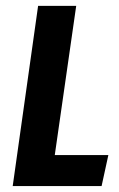

<svg xmlns="http://www.w3.org/2000/svg" viewBox="-20 -625 401 645"><path d="M22.7 0 108 -605.3H236L164 -104H344L321.3 0Z"/></svg>

Font: Timmana
Style: Regular
Weight: 400
Designer: Appaji Ambarisha Darbha
Foundry: Andhrapradesh Society for Knowledge Networks
Version: Version 1.0.4; ttfautohint (v1.2.42-39fb)